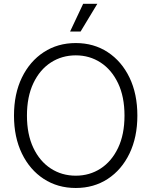

<svg xmlns="http://www.w3.org/2000/svg" viewBox="-20 -960 781 991"><path d="M371.1 10.3Q277.8 10.3 205.8 -36.6Q133.8 -83.5 93 -167.7Q52.2 -252 52.2 -363.3Q52.2 -475.6 93 -559.6Q133.8 -643.6 205.8 -690.7Q277.8 -737.8 371.1 -737.8Q464.4 -737.8 536.1 -690.7Q607.9 -643.6 648.4 -559.6Q689 -475.6 689 -363.3Q689 -252 648.4 -167.7Q607.9 -83.5 536.1 -36.6Q464.4 10.3 371.1 10.3ZM371.1 -53.2Q442.4 -53.2 499.3 -90.1Q556.2 -127 589.4 -196.5Q622.6 -266.1 622.6 -363.3Q622.6 -460.9 589.4 -530.5Q556.2 -600.1 499.3 -637.2Q442.4 -674.3 371.1 -674.3Q299.8 -674.3 242.7 -637.5Q185.5 -600.6 152.3 -530.8Q119.1 -460.9 119.1 -363.3Q119.1 -266.6 152.1 -197Q185.1 -127.4 242.2 -90.3Q299.3 -53.2 371.1 -53.2ZM341.8 -797.4 409.2 -940.4H482.4L396 -797.4Z"/></svg>

Font: Inter 24pt Light
Style: Regular
Weight: 300
Designer: Rasmus Andersson
Foundry: rsms
Version: Version 4.001;git-66647c0bb